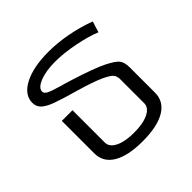

<svg xmlns="http://www.w3.org/2000/svg" viewBox="-152 -705 852 852"><g transform="rotate(-45 274.0 -278.5)"><path d="M89 -104V-308H156V-105Q156 -77 189.5 -60.5Q223 -44 279 -44Q336 -44 369.5 -60.5Q403 -77 403 -105V-257Q403 -273 394.5 -285Q386 -297 349.5 -314Q313 -331 234 -354Q156 -376 121 -389Q86 -402 69.5 -417.5Q53 -433 53 -457Q53 -507 110.5 -537Q168 -567 264 -567Q321 -567 381.5 -555.5Q442 -544 498 -523L482 -471Q439 -489 373 -502Q307 -515 254 -515Q195 -515 157 -499.5Q119 -484 119 -462Q119 -450 134.5 -442Q150 -434 198 -420Q215 -416 255 -403Q357 -371 403 -348Q449 -325 459.5 -308Q470 -291 470 -265V-104Q470 -49 420.5 -19.5Q371 10 279 10Q187 10 138 -19.5Q89 -49 89 -104Z"/></g></svg>

Font: KoHo
Style: Regular
Weight: 400
Version: Version 1.000; ttfautohint (v1.6)